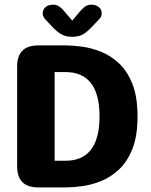

<svg xmlns="http://www.w3.org/2000/svg" viewBox="-20 -817 659 837"><path d="M267.6 -619Q297.7 -619 338 -613.6Q378.3 -608.2 420.3 -591.5Q462.3 -574.8 498.7 -540.9Q535 -507.1 557.3 -450.8Q579.6 -394.4 579.6 -309.5Q579.6 -224.7 557.3 -168.3Q535 -111.9 498.7 -78.1Q462.3 -44.2 420.3 -27.5Q378.3 -10.8 338 -5.4Q297.7 0 267.6 0H146.5Q54.7 0 54.7 -92.2V-527.2Q54.7 -619 146.5 -619ZM267.1 -116.3Q300.6 -116.3 327.5 -127.1Q354.4 -137.9 373.8 -161.1Q393.2 -184.2 403.5 -221.1Q413.9 -257.9 413.9 -309.5Q413.9 -361.5 403.5 -398.1Q393.2 -434.8 373.8 -457.9Q354.4 -481.1 327.5 -491.9Q300.6 -502.7 267.1 -502.7H218.2V-116.3ZM411.5 -732.3 391.8 -711.5Q368 -684.8 347.3 -670.6Q326.6 -656.5 294.8 -656.5Q263.1 -656.5 242 -670.6Q220.8 -684.8 197.4 -711.5L177.8 -732.3Q166.1 -745.3 166.1 -758.4Q166.1 -775.2 178.5 -785.9Q191 -796.6 211.1 -796.6Q228.1 -796.6 239.9 -787.7Q251.7 -778.8 262.5 -765.3L294.9 -727.1L326.8 -765.2Q337.2 -777.8 349.2 -787.2Q361.2 -796.6 378.2 -796.6Q398.4 -796.6 410.9 -786Q423.4 -775.3 423.4 -758.6Q423.4 -752.8 420.9 -746Q418.3 -739.2 411.5 -732.3Z"/></svg>

Font: Sono ExtraLight
Style: Regular
Weight: 200
Designer: Tyler Finck
Foundry: Tyler Finck
Version: Version 2.112